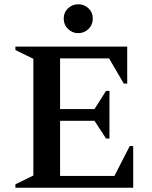

<svg xmlns="http://www.w3.org/2000/svg" viewBox="-20 -878 709 898"><path d="M52 0V-16L136 -57V-603L52 -644V-660H575V-487H559L490 -605H261V-368H422L476 -453H492V-230H476L422 -313H261V-55H515L587 -195H603V0ZM346 -723Q318 -723 298 -742.5Q278 -762 278 -791Q278 -820 298 -839Q318 -858 346 -858Q374 -858 394 -839Q414 -820 414 -791Q414 -762 394 -742.5Q374 -723 346 -723Z"/></svg>

Font: Spectral SC SemiBold
Style: Regular
Weight: 600
Designer: Jean-Baptiste Levee
Foundry: Production Type
Version: Version 2.001